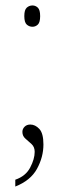

<svg xmlns="http://www.w3.org/2000/svg" viewBox="-20 -529 237 703"><path d="M99 -431Q87 -431 78 -439Q69 -447 69 -470Q69 -493 78 -501Q87 -509 99 -509Q110 -509 118.5 -501Q127 -493 127 -470Q127 -447 118.5 -439Q110 -431 99 -431ZM36 129Q74 116 90.5 84.5Q107 53 107 27Q107 9 95.5 -1.5Q84 -12 73 -21.5Q62 -31 62 -46Q62 -57 70 -65Q78 -73 91 -73Q109 -73 124 -57Q139 -41 139 0Q139 46 115.5 89Q92 132 36 154Z"/></svg>

Font: Noto Serif Condensed Thin
Style: Regular
Weight: 100
Width: 3
Designer: Monotype Design Team
Foundry: Monotype Imaging Inc.
Version: Version 2.013; ttfautohint (v1.8.4.7-5d5b)